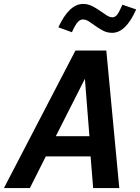

<svg xmlns="http://www.w3.org/2000/svg" viewBox="-67 -957 713 977"><path d="M-47 0 317 -700H474L540 0H407L394 -161H166L85 0ZM217 -264H388L365 -556ZM299 -793 230 -818Q285 -937 356 -937Q380 -937 401 -926.5Q422 -916 440.5 -903Q459 -890 475 -879.5Q491 -869 506 -869Q518 -869 528.5 -881.5Q539 -894 556 -933L626 -909Q573 -790 504 -790Q479 -790 458.5 -800.5Q438 -811 420 -824Q402 -837 386 -847.5Q370 -858 355 -858Q340 -858 327.5 -843.5Q315 -829 299 -793Z"/></svg>

Font: Red Hat Mono SemiBold
Style: Italic
Weight: 600
Italic angle: -12°
Monospace: yes
Designer: Pentagram, MCKL
Foundry: MCKL
Version: Version 1.030